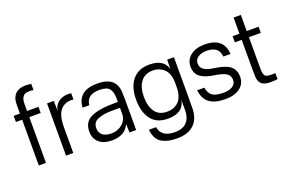

<svg xmlns="http://www.w3.org/2000/svg" viewBox="-113 -1165 2705 1790"><g transform="rotate(-20 1239.5 -270.0)"><path d="M224 -744Q256 -744 281 -739V-678Q211 -689 184.5 -665.5Q158 -642 158 -590V-515H271V-454H158V0H87V-454H25V-515H87V-577Q87 -603 88 -623Q92 -680 126.5 -712Q161 -744 224 -744Z M569 -532Q592 -532 601 -530V-468Q517 -476 473 -424.5Q429 -373 429 -256V0H357V-518H424L426 -419Q436 -475 475.5 -503.5Q515 -532 569 -532Z M860 -532Q1039 -532 1051 -383Q1053 -356 1053 -309V0H987L984 -86Q942 14 809 14Q729 14 683 -25.5Q637 -65 637 -136Q637 -231 715.5 -268Q794 -305 953 -305H982V-341Q982 -404 956.5 -436.5Q931 -469 857 -469Q795 -469 761.5 -444.5Q728 -420 721 -367H655Q664 -532 860 -532ZM709 -144Q709 -99 739 -74Q769 -49 828 -49Q891 -49 936.5 -88.5Q982 -128 982 -187V-246Q934 -247 893 -246.5Q852 -246 818 -239.5Q784 -233 759.5 -222.5Q735 -212 722 -192Q709 -172 709 -144Z M1616 -142Q1616 -38 1615 -5Q1612 96 1553 150Q1494 204 1387 204Q1342 204 1307.5 197Q1273 190 1241 173Q1209 156 1189.5 122Q1170 88 1165 38H1236Q1254 142 1387 142Q1468 142 1506.5 99Q1545 56 1545 -16V-120Q1524 2 1369 2Q1259 2 1204 -70Q1149 -142 1149 -266Q1149 -392 1208 -462Q1267 -532 1375 -532Q1517 -532 1547 -427L1549 -518H1616ZM1226 -266Q1226 -174 1264.5 -118Q1303 -62 1384 -62Q1457 -62 1501 -108Q1545 -154 1545 -254V-286Q1545 -382 1499 -425.5Q1453 -469 1387 -469Q1309 -469 1267.5 -414.5Q1226 -360 1226 -266Z M1922 -532Q2113 -532 2122 -366H2051Q2046 -421 2013 -445.5Q1980 -470 1920 -470Q1870 -470 1836.5 -448Q1803 -426 1803 -387Q1803 -346 1835.5 -324Q1868 -302 1938 -293Q2041 -279 2087.5 -242.5Q2134 -206 2134 -136Q2134 -66 2079.5 -26Q2025 14 1936 14Q1833 14 1778.5 -26Q1724 -66 1714 -154H1785Q1795 -95 1830 -71.5Q1865 -48 1939 -48Q1995 -48 2028.5 -69.5Q2062 -91 2062 -131Q2062 -174 2028 -196.5Q1994 -219 1910 -231Q1820 -244 1775.5 -279Q1731 -314 1731 -383Q1731 -449 1783.5 -490.5Q1836 -532 1922 -532Z M2337 -140Q2337 -80 2358 -65Q2379 -50 2454 -55V5Q2425 9 2381 9Q2324 9 2297.5 -13.5Q2271 -36 2267 -80Q2265 -106 2265 -155V-454H2197V-515H2265V-675H2337V-515H2455V-454H2337Z"/></g></svg>

Font: Nacelle Light
Style: Regular
Weight: 300
Designer: Sora Sagano
Foundry: Sora Sagano
Version: Version 1.000;FEAKit 1.0